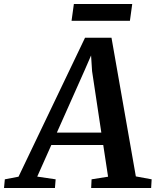

<svg xmlns="http://www.w3.org/2000/svg" viewBox="-91 -934 774 954"><path d="M-71 0 -67 -43 1 -56 331.5 -746.5H463L584 -57.5L662.5 -43L660 0H362L364 -43L446 -56L422 -213.5H164L94 -56.5L185.5 -43L182 0ZM191.5 -275H412.5L366.5 -580.5L361.5 -658.5L330 -586ZM276 -914H566L554.5 -830.5H264.5Z"/></svg>

Font: Merriweather 24pt SemiBold
Style: Italic
Weight: 600
Italic angle: -7.8°
Version: Version 2.101